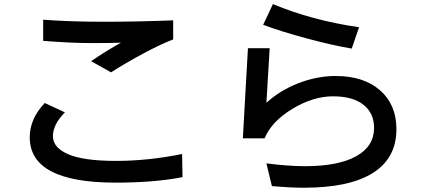

<svg xmlns="http://www.w3.org/2000/svg" viewBox="-20 -838 2040 923"><path d="M123 -177.7Q123 -267.6 195.3 -342.8L292 -297.9Q234.4 -239.3 234.4 -183.6Q234.4 -127.9 308.6 -96.2Q382.8 -64.5 537.6 -64.5Q692.4 -64.5 855.5 -97.7L857.4 13.7Q720.7 40 536.1 40Q123 40 123 -177.7ZM187.5 -641.6V-743.2Q318.4 -733.4 478.5 -733.4Q638.7 -733.4 812.5 -740.2V-648.4Q752.9 -626 666 -579.1Q579.1 -532.2 513.7 -490.2L418 -543.9Q492.2 -594.7 561.5 -632.8Q520.5 -630.9 421.4 -630.9Q322.3 -630.9 187.5 -641.6Z M1147.5 -172.9 1171.9 -606.4H1276.4Q1270.5 -516.6 1260.7 -343.8Q1325.2 -403.3 1414.6 -438Q1503.9 -472.7 1592.8 -472.7Q1728.5 -472.7 1807.1 -403.8Q1885.7 -335 1885.7 -216.8Q1885.7 -78.1 1772.9 -6.8Q1660.2 64.5 1440.4 64.5Q1377.9 64.5 1287.1 56.6L1260.7 -52.7Q1364.3 -39.1 1446.3 -39.1Q1606.4 -39.1 1692.4 -86.9Q1778.3 -134.8 1778.3 -223.6Q1778.3 -293.9 1727.1 -334.5Q1675.8 -375 1580.6 -375Q1485.4 -375 1385.3 -314.5Q1285.2 -253.9 1252 -172.9ZM1245.1 -718.8 1292 -818.4Q1478.5 -740.2 1706.1 -707L1670.9 -604.5Q1582 -619.1 1456.5 -652.8Q1331.1 -686.5 1245.1 -718.8Z"/></svg>

Font: GenEi M Gothic v2 Medium
Style: Regular
Weight: 500
Version: Version 2.0